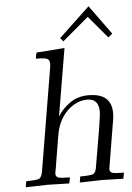

<svg xmlns="http://www.w3.org/2000/svg" viewBox="-60 -940 674 984"><g transform="rotate(-5 277.5 -448.0)"><path d="M32.2 0 37.1 -30.8H38.1Q92.3 -30.8 104.7 -37.8Q117.2 -44.9 122.1 -74.2L209 -594.2Q211.9 -612.3 211.9 -620.1Q211.9 -640.1 198 -646Q184.1 -651.9 141.1 -651.9Q141.1 -655.8 143.6 -668.5Q146 -681.2 147.9 -682.1Q149.9 -684.1 166 -684.1L292 -693.8L233.9 -349.1L234.9 -348.1Q255.9 -383.3 296.4 -412.6Q336.9 -441.9 393.1 -441.9Q511.2 -441.9 511.2 -339.8Q511.2 -320.8 507.8 -303.2L469.2 -70.8Q467.3 -61 466.8 -56.2Q466.8 -39.1 481.9 -34.9Q497.1 -30.8 540 -30.8L534.2 0Q438 -2.9 422.9 -2.9Q411.6 -2.9 310.1 0L314.9 -30.8H315.9Q365.7 -30.8 380.4 -36.4Q395 -42 398.9 -68.8L433.1 -269Q444.3 -339.8 443.8 -353Q443.8 -419.9 384.8 -419.9Q331.5 -419.9 284.2 -377Q233.4 -328.1 221.2 -249Q213.4 -205.1 199.2 -117.2Q198.2 -109.4 195.6 -94.2Q192.9 -79.1 190.9 -68.1Q189 -57.1 189 -56.2Q189 -39.1 204.1 -34.9Q219.2 -30.8 262.2 -30.8L255.9 0Q159.7 -2.9 145 -2.9Q134.3 -2.9 32.2 0ZM274.4 -746.1 433.1 -896 542 -746.1 521 -728 424.3 -842.3 289.1 -728Z"/></g></svg>

Font: CMU Serif Extra
Style: RomanSlanted
Weight: 500
Italic angle: -9.46001°
Version: Version 0.7.0